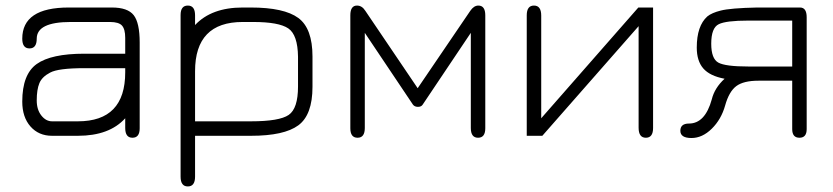

<svg xmlns="http://www.w3.org/2000/svg" viewBox="-20 -488 2994 690"><path d="M60 -349Q60 -461 227 -461H382Q439 -461 460.5 -433.5Q482 -406 482 -335V-27Q482 7 456 7Q430 7 430 -28V-63Q373 0 260 0H167Q119 0 89.5 -33.5Q60 -67 60 -123Q60 -221 112 -258Q164 -295 283 -295H430V-352Q430 -383 418.5 -396Q407 -409 375 -409H234Q112 -409 112 -349Q112 -314 86 -314Q60 -314 60 -349ZM167 -52H260Q430 -52 430 -228V-243H283Q189 -243 160 -227Q131 -212 121.5 -189Q112 -166 112 -127Q112 -94 128.5 -73Q145 -52 167 -52Z M1103 -285V-176Q1103 -75 1052 -37.5Q1001 0 882 0H681V147Q681 182 655 182Q629 182 629 147V-434Q629 -468 655 -468Q681 -468 681 -433V-398Q740 -461 852 -461H881Q1001 -461 1052 -423.5Q1103 -386 1103 -285ZM1051 -177V-284Q1050 -363 1016 -386Q982 -409 890 -409H852Q681 -409 681 -232V-52H882Q984 -52 1017.5 -75Q1051 -98 1051 -177Z M1672 -370 1499 -112Q1494 -104 1482 -104Q1470 -104 1464 -112L1291 -370V-28Q1291 7 1265 7Q1239 7 1239 -27V-433Q1239 -468 1263 -468Q1281 -468 1293 -449L1481 -171L1670 -449Q1683 -468 1699 -468Q1724 -468 1724 -433V-27Q1724 7 1698 7Q1672 7 1672 -28Z M2274 -461H2327V-28Q2327 7 2301 7Q2275 7 2275 -29V-394L1929 0H1873V-433Q1873 -468 1899 -468Q1925 -468 1925 -432V-63Z M2584 -205Q2531 -215 2507.5 -242Q2484 -269 2484 -317Q2484 -395 2522 -429Q2538 -442 2570 -450Q2605 -459 2701 -461H2855Q2879 -461 2879 -426V-24Q2879 7 2853 7Q2827 7 2827 -24V-198H2706Q2652 -198 2626 -178.5Q2600 -159 2586 -109Q2572 -59 2538 -25.5Q2504 8 2465 8Q2425 8 2425 -18Q2425 -44 2456 -44Q2514 -44 2538 -131Q2548 -172 2584 -205ZM2563 -401Q2536 -388 2536 -331Q2536 -277 2561.5 -263Q2587 -249 2669 -249H2827V-414H2669Q2589 -414 2563 -401Z"/></svg>

Font: Jura
Style: Regular
Weight: 400
Designer: Daniel Johnson, Alexei Vanyashin
Foundry: Daniel Johnson
Version: Version 5.103